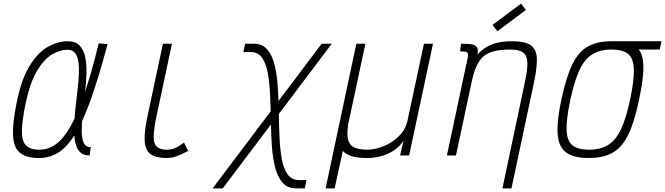

<svg xmlns="http://www.w3.org/2000/svg" viewBox="-20 -860 3679 1062"><path d="M482 -46 476 0Q437 0 417.5 -24.5Q398 -49 393 -91Q388 -133 391 -185Q394 -237 401 -292.5Q408 -348 413 -400Q418 -452 416 -494Q414 -536 399.5 -560.5Q385 -585 353 -585Q312 -585 267.5 -558.5Q223 -532 185 -468.5Q147 -405 123 -294Q102 -194 101 -137Q100 -80 123.5 -56Q147 -32 197 -32Q246 -32 288 -61.5Q330 -91 369 -159Q408 -227 446.5 -340Q485 -453 526 -620L575 -616Q527 -436 484 -314.5Q441 -193 397.5 -121Q354 -49 305 -17.5Q256 14 196 14Q125 14 90 -15Q55 -44 52 -113.5Q49 -183 74 -302Q101 -429 146.5 -500.5Q192 -572 246.5 -602Q301 -632 354 -632Q398 -632 421 -607.5Q444 -583 452 -541Q460 -499 458 -447Q456 -395 449.5 -339Q443 -283 437.5 -231Q432 -179 432 -137Q432 -95 443 -70.5Q454 -46 482 -46Z M902 14Q843 14 813.5 -7Q784 -28 780.5 -78Q777 -128 795 -213L881 -618H931L844 -209Q830 -141 830 -102.5Q830 -64 848 -48Q866 -32 903 -32Q927 -32 947.5 -40.5Q968 -49 998 -71L1021 -25Q979 -3 953.5 5.5Q928 14 902 14Z M1618 182Q1570 182 1542.5 150Q1515 118 1501.5 64.5Q1488 11 1483.5 -56Q1479 -123 1478 -195Q1477 -267 1474 -334Q1471 -401 1461.5 -454.5Q1452 -508 1430 -540Q1408 -572 1368 -572H1326L1336 -618H1384Q1431 -618 1458.5 -586Q1486 -554 1499 -500.5Q1512 -447 1516.5 -380Q1521 -313 1522 -241Q1523 -169 1526 -102Q1529 -35 1538.5 18.5Q1548 72 1570.5 104Q1593 136 1633 136H1675L1666 182ZM1156 182 1759 -618H1815L1212 182Z M1781 182 1951 -618H2001L1906 -173Q1898 -119 1905 -88.5Q1912 -58 1938.5 -45Q1965 -32 2012 -32Q2040 -32 2075 -42Q2110 -52 2143 -72.5Q2176 -93 2201 -123Q2226 -153 2234 -193L2325 -618H2375L2243 0H2193L2212 -82Q2190 -48 2156.5 -26.5Q2123 -5 2085 4.5Q2047 14 2011 14Q1960 14 1927.5 4.5Q1895 -5 1876 -25L1831 182Z M2759 182 2883 -405Q2898 -473 2897 -512.5Q2896 -552 2874 -569Q2852 -586 2801 -586Q2737 -586 2695.5 -571.5Q2654 -557 2629.5 -519.5Q2605 -482 2590 -412L2502 0H2452L2560 -508L2619 -556Q2644 -584 2672 -600.5Q2700 -617 2734.5 -624.5Q2769 -632 2812 -632Q2884 -632 2916 -609.5Q2948 -587 2949.5 -536.5Q2951 -486 2933 -401L2809 182ZM2561 -510Q2568 -541 2569 -554.5Q2570 -568 2560.5 -572Q2551 -576 2525 -576L2530 -618Q2557 -618 2576.5 -616.5Q2596 -615 2607 -609Q2618 -603 2621.5 -589.5Q2625 -576 2620 -552ZM2731 -687 2704 -722 2862 -840 2889 -805Z M3236 14Q3153 14 3111.5 -16.5Q3070 -47 3064.5 -118.5Q3059 -190 3086 -313Q3112 -435 3146 -504.5Q3180 -574 3232 -603Q3284 -632 3364 -632Q3426 -632 3465.5 -618.5Q3505 -605 3523 -570.5Q3541 -536 3538.5 -471.5Q3536 -407 3514 -305Q3489 -184 3454.5 -114Q3420 -44 3368 -15Q3316 14 3236 14ZM3237 -32Q3301 -32 3343.5 -58Q3386 -84 3415 -145.5Q3444 -207 3466 -313Q3488 -418 3486 -477.5Q3484 -537 3454.5 -561.5Q3425 -586 3363 -586Q3300 -586 3257 -560Q3214 -534 3185.5 -473Q3157 -412 3134 -305Q3112 -201 3114 -141Q3116 -81 3146 -56.5Q3176 -32 3237 -32ZM3359 -586 3369 -632H3639L3629 -586Z"/></svg>

Font: Victor Mono Thin
Style: Italic
Weight: 100
Italic angle: -12°
Monospace: yes
Designer: Rune Bjørnerås
Version: Version 1.561;gftools[0.9.30]